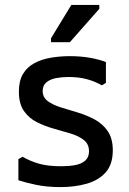

<svg xmlns="http://www.w3.org/2000/svg" viewBox="-20 -751 527 783"><path d="M412 -498V-413L395 -403Q368 -419 334.5 -428Q301 -437 259 -437Q233 -437 209 -432.5Q185 -428 169.5 -415.5Q154 -403 154 -380Q154 -354 175 -338.5Q196 -323 228.5 -313Q261 -303 297.5 -292Q334 -281 366.5 -263.5Q399 -246 419.5 -216Q440 -186 440 -138Q440 -80 410.5 -47.5Q381 -15 332.5 -1.5Q284 12 227 12Q172 12 128.5 3Q85 -6 55 -16V-102L72 -112Q100 -95 137 -84Q174 -73 230 -73Q260 -73 285.5 -77.5Q311 -82 327 -95.5Q343 -109 343 -134Q343 -163 322.5 -179.5Q302 -196 269.5 -206Q237 -216 200.5 -226Q164 -236 131 -252.5Q98 -269 77.5 -298.5Q57 -328 57 -377Q57 -421 73.5 -449Q90 -477 119.5 -493Q149 -509 186.5 -515.5Q224 -522 264 -522Q309 -522 346 -515.5Q383 -509 412 -498ZM265 -579H188V-595L271 -731H385V-715Z"/></svg>

Font: AR One Sans Medium
Style: Regular
Weight: 500
Designer: Niteesh Yadav
Foundry: Niteesh Yadav
Version: Version 1.001;gftools[0.9.33]